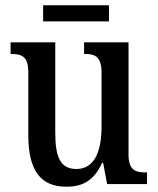

<svg xmlns="http://www.w3.org/2000/svg" viewBox="-20 -696 597 726"><path d="M143 -615H392V-676H143ZM231 10C289 10 334 -10 366 -80H370L385 0H536V-44H531C495 -44 466 -51 466 -111V-536H298V-492H301C337 -492 364 -484 364 -421V-218C364 -121 336 -57 269 -57C207 -57 189 -104 189 -195V-536H20V-492H23C62 -492 87 -482 87 -424V-186C87 -49 135 10 231 10Z"/></svg>

Font: Noto Serif Thai Condensed Medium
Style: Regular
Weight: 500
Width: 3
Designer: Monotype Design Team
Foundry: Monotype Imaging Inc.
Version: Version 2.002